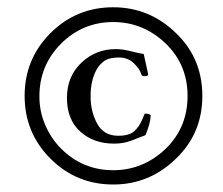

<svg xmlns="http://www.w3.org/2000/svg" viewBox="-20 -533 604 520"><path d="M372 -225.3Q384 -225.3 388 -221.3Q388 -206.7 381.3 -186.7Q374.7 -166.7 373.3 -166.7Q356 -160 335.3 -152Q314.7 -144 289.3 -144Q233.3 -144 197.3 -176.7Q161.3 -209.3 161.3 -268Q161.3 -326.7 201.3 -364Q240 -400 293.3 -400Q312 -400 332.7 -394.7Q353.3 -389.3 369.3 -386.7L381.3 -332Q381.3 -326.7 372.7 -326.7Q364 -326.7 363.3 -330Q362.7 -333.3 358.7 -341.3Q354.7 -349.3 346.7 -357.3Q329.3 -377.3 302.7 -377.3Q276 -377.3 262.7 -368Q249.3 -358.7 241.3 -344Q225.3 -314.7 225.3 -272.7Q225.3 -230.7 243.3 -198Q261.3 -165.3 300 -165.3Q330.7 -165.3 344 -178Q357.3 -190.7 364 -206.7Q370.7 -222.7 372 -225.3ZM86.7 -272Q86.7 -230.7 102.7 -194Q118.7 -157.3 145.3 -130.7Q204 -72 286.7 -72Q368 -72 429.3 -130.7Q488 -188 488 -273.3Q488 -357.3 429.3 -414.7Q368 -473.3 286.7 -473.3Q204 -473.3 145.3 -414.7Q86.7 -356 86.7 -272ZM46.7 -273.3Q46.7 -373.3 116.7 -443.3Q186.7 -513.3 286.7 -513.3Q385.3 -513.3 457.3 -442.7Q528 -374.7 528 -273.3Q528 -172 457.3 -104Q385.3 -33.3 286.7 -33.3Q186.7 -33.3 116.7 -103.3Q46.7 -173.3 46.7 -273.3Z"/></svg>

Font: Ramaraja
Style: Regular
Weight: 400
Designer: Appaji Ambarisha Darbha
Foundry: Andhrapradesh Society for Knowledge Networks
Version: Version 1.0.4; ttfautohint (v1.2.25-373a) -l 7 -r 28 -G 50 -